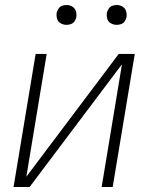

<svg xmlns="http://www.w3.org/2000/svg" viewBox="-20 -745 616 765"><path d="M34 0H98L466 -489L385 0H429L517 -530H453L85 -41L166 -530H122ZM445 -646Q454 -646 462.5 -649Q471 -652 476.5 -659.5Q482 -667 484 -676Q486 -688 482.5 -700Q479 -712 468.5 -718.5Q458 -725 445 -725Q436 -725 427.5 -722Q419 -719 413.5 -711Q408 -703 406 -695Q404 -682 407.5 -670Q411 -658 422 -652Q433 -646 445 -646ZM245 -646Q254 -646 262.5 -649Q271 -652 276.5 -659.5Q282 -667 284 -676Q286 -688 282.5 -700Q279 -712 268.5 -718.5Q258 -725 245 -725Q236 -725 227.5 -722Q219 -719 213.5 -711Q208 -703 206 -695Q204 -682 207.5 -670Q211 -658 222 -652Q233 -646 245 -646Z"/></svg>

Font: Iosevka Sparkle XLtObl
Style: Regular
Weight: 200
Italic angle: -9°
Designer: Belleve Invis
Foundry: Belleve Invis
Version: Version 4.5.0; ttfautohint (v1.8.3)